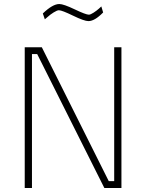

<svg xmlns="http://www.w3.org/2000/svg" viewBox="-20 -935 727 955"><path d="M103 0V-700H188L521 -34H548V-700H584V0H499L165 -666H139V0ZM484 -903 493 -873Q451 -830 420 -830Q399 -830 343.5 -857Q288 -884 273 -884Q264 -884 246.5 -873Q229 -862 216 -850L203 -839L193 -868Q242 -915 275 -915Q296 -915 351.5 -888.5Q407 -862 422 -862Q430 -862 445.5 -872Q461 -882 472 -892Z"/></svg>

Font: TypoPRO Titillium Text
Style: 1 wt
Weight: 100
Designer: Accademia di Belle Arti di Urbino and others
Foundry: Accademia di Belle Arti di Urbino and others.
Version: Version 25.000